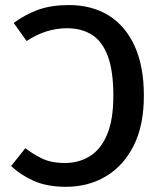

<svg xmlns="http://www.w3.org/2000/svg" viewBox="-20 -724 640 758"><path d="M252 -704Q343 -704 409.2 -662.8Q475.5 -621.5 511.8 -541.8Q548 -462 548 -346Q548 -229 507.8 -149Q467.5 -69 398 -27.8Q328.5 13.5 240.5 13.5Q164.5 13.5 111.5 -10.8Q58.5 -35 24 -68.5L80 -139Q108 -117 144.8 -98.8Q181.5 -80.5 236.5 -80.5Q291 -80.5 334.2 -107Q377.5 -133.5 402.5 -192Q427.5 -250.5 427.5 -346Q427.5 -443.5 405.8 -502Q384 -560.5 343.2 -586.5Q302.5 -612.5 244.5 -612.5Q203.5 -612.5 164 -600.2Q124.5 -588 85 -562L34 -633.5Q81.5 -668 132.2 -686Q183 -704 252 -704Z"/></svg>

Font: Fira Code Light Medium
Style: Regular
Weight: 500
Monospace: yes
Version: Version 5.002